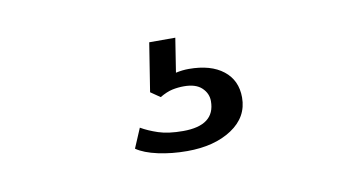

<svg xmlns="http://www.w3.org/2000/svg" viewBox="-36 -75 572 319"><g transform="rotate(-10 250.0 84.5)"><path d="M259 179Q233 179 210 174Q187 169 174 160L188 127Q200 134 216.5 139.5Q233 145 258 145Q312 145 312 104Q312 91 302 81.5Q292 72 272 72Q262 72 252.5 74Q243 76 231 83L215 72L228 -10H272L261 60L241 55Q252 50 263 47.5Q274 45 285 45Q322 45 343 61.5Q364 78 364 107Q364 140 334.5 159.5Q305 179 259 179Z"/></g></svg>

Font: Rokkitt
Style: Regular
Weight: 400
Designer: Vernon Adams
Foundry: Vernon Adams
Version: Version 3.103